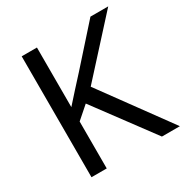

<svg xmlns="http://www.w3.org/2000/svg" viewBox="-164 -848 948 982"><g transform="rotate(-30 309.5 -357.0)"><path d="M619 0H513L260 -341L187 -277V0H97V-714H187V-362Q217 -396 248 -430Q279 -464 310 -498L503 -714H608L325 -403Z"/></g></svg>

Font: Noto Sans Kawi
Style: Regular
Weight: 400
Designer: Fadhl Haqq
Version: Version 1.000